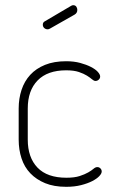

<svg xmlns="http://www.w3.org/2000/svg" viewBox="-20 -714 442 740"><path d="M235 6Q188 6 154 -8Q120 -22 97 -46Q74 -70 63 -103.5Q52 -137 52 -176V-296Q52 -334 63 -367.5Q74 -401 96.5 -425.5Q119 -450 153.5 -464Q188 -478 235 -478Q265 -478 289 -471.5Q313 -465 330.5 -456Q348 -447 357 -437Q366 -427 366 -419Q366 -412 360.5 -407Q355 -402 348 -402Q342 -402 334.5 -408.5Q327 -415 315 -422.5Q303 -430 284 -436.5Q265 -443 235 -443Q163 -443 125 -404Q87 -365 87 -296V-176Q87 -107 124.5 -68Q162 -29 236 -29Q267 -29 287 -35.5Q307 -42 320 -49.5Q333 -57 340.5 -63.5Q348 -70 355 -70Q362 -70 367 -65Q372 -60 372 -53Q372 -45 362.5 -35Q353 -25 335.5 -16Q318 -7 292.5 -0.5Q267 6 235 6ZM173 -604Q168 -601 164 -601Q156 -601 150.5 -606Q145 -611 145 -619Q145 -628 153 -632L255 -692Q259 -694 262 -694Q270 -694 274 -688.5Q278 -683 278 -676Q278 -664 268 -658Z"/></svg>

Font: AkaAcidDosis
Style: ExtraLight
Weight: 250
Designer: Edgar Tolentino, Pablo Impallari, Igino Marini, Aka-Acid
Foundry: Edgar Tolentino, Pablo Impallari, Igino Marini, Aka-Acid
Version: Version 1.007